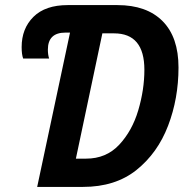

<svg xmlns="http://www.w3.org/2000/svg" viewBox="-20 -734 741 754"><path d="M306 0Q433 0 516 -66.5Q599 -133 640 -240Q681 -347 681 -469Q681 -588 618.5 -651Q556 -714 441 -714H246Q158 -714 111.5 -668Q65 -622 65 -549Q65 -520 71 -504H173Q168 -519 168 -539Q168 -606 237 -606H255L126 0ZM382 -603H428Q547 -603 547 -460Q547 -382 523 -301Q499 -220 448 -165.5Q397 -111 318 -111H278Z"/></svg>

Font: Noto Sans UI SemiCondensed
Style: Bold Italic
Weight: 700
Width: 4
Designer: Monotype Design Team
Foundry: Monotype Imaging Inc.
Version: 1.001